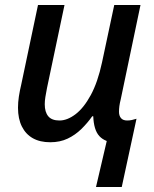

<svg xmlns="http://www.w3.org/2000/svg" viewBox="-20 -559 616 768"><path d="M407 5Q389 -2 377.5 -14.5Q366 -27 360 -47Q354 -67 353 -94H349Q330 -67 305.5 -43Q281 -19 250.5 -4.5Q220 10 181 10Q140 10 111.5 -6Q83 -22 67.5 -53Q52 -84 52 -128Q52 -150 55.5 -173Q59 -196 65 -221L132 -539H238L168 -207Q164 -187 161.5 -171Q159 -155 159 -142Q159 -111 173 -94Q187 -77 218 -77Q249 -77 282 -102Q315 -127 343 -178.5Q371 -230 388 -309L437 -539H542L463 -162Q459 -146 457.5 -134.5Q456 -123 456 -112Q456 -96 464 -86.5Q472 -77 489 -77Q498 -77 507.5 -79Q517 -81 526 -84L467 189H364Z"/></svg>

Font: Noto Sans Display Medium
Style: Italic
Weight: 500
Italic angle: -12°
Designer: Monotype Design Team
Foundry: Monotype Imaging Inc.
Version: Version 2.003